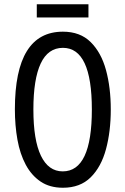

<svg xmlns="http://www.w3.org/2000/svg" viewBox="-20 -873 590 903"><path d="M501 -358Q501 -255 478.5 -171.5Q456 -88 406.5 -39Q357 10 276 10Q214 10 171 -19Q128 -48 101 -98.5Q74 -149 62 -216Q50 -283 50 -359Q50 -724 276 -724Q357 -724 406.5 -675Q456 -626 478.5 -543.5Q501 -461 501 -358ZM137 -358Q137 -214 172.5 -140.5Q208 -67 275 -67Q412 -67 412 -358Q412 -648 276 -648Q206 -648 171.5 -574.5Q137 -501 137 -358ZM396 -853V-791H153V-853Z"/></svg>

Font: Noto Sans Gurmukhi ExtraCondensed
Style: Regular
Weight: 400
Width: 2
Designer: Jelle Bosma - Monotype Design Team
Foundry: Monotype Imaging Inc.
Version: Version 2.004; ttfautohint (v1.8.4.7-5d5b)